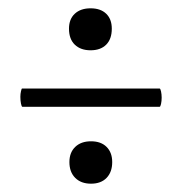

<svg xmlns="http://www.w3.org/2000/svg" viewBox="-20 -433 431 462"><path d="M29 -200Q29 -207 30.5 -213.5Q32 -220 33 -220H364Q366 -220 367.5 -213Q369 -206 369 -198Q369 -190 367.5 -183Q366 -176 364 -176H34Q32 -176 30.5 -183.5Q29 -191 29 -200ZM147 -43Q147 -66 161 -79.5Q175 -93 199 -93Q223 -93 236.5 -79.5Q250 -66 250 -43Q250 -19 236.5 -5Q223 9 199 9Q175 9 161 -5Q147 -19 147 -43ZM146 -364Q146 -387 160 -400Q174 -413 198 -413Q222 -413 235.5 -400Q249 -387 249 -364Q249 -339 235.5 -325.5Q222 -312 198 -312Q174 -312 160 -325.5Q146 -339 146 -364Z"/></svg>

Font: Cormorant Garamond SemiBold
Style: Italic
Weight: 600
Italic angle: -10°
Designer: Christian Thalmann (Catharsis Fonts)
Foundry: Catharsis Fonts
Version: Version 4.000